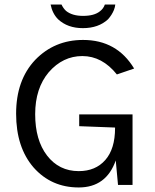

<svg xmlns="http://www.w3.org/2000/svg" viewBox="-20 -815 685 846"><path d="M500 0H564V-311H329V-259L487 -253V-251Q487 -159 444 -110Q401 -61 327 -61Q240 -61 187 -130Q135 -198 135 -312Q135 -426 195 -497Q257 -568 343 -568Q430 -568 495 -487L571 -513Q495 -639 346 -639Q220 -639 135 -551Q51 -462 51 -314Q51 -166 128 -77Q206 11 327 11Q448 11 490 -108ZM345 -691Q278 -691 236 -730Q211 -755 203 -795H251Q259 -778 271 -767Q298 -745 346 -745Q395 -745 420 -765Q436 -777 442 -795H488Q487 -784 482 -771Q473 -749 456 -730Q414 -691 345 -691Z"/></svg>

Font: Karla Neue
Style: Regular
Weight: 400
Designer: Jonathan Pinhorn
Foundry: PYRS Fontlab Ltd. / Made with FontLab
Version: Version 1.000;PS 001.001;hotconv 1.0.56